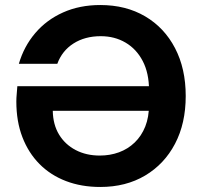

<svg xmlns="http://www.w3.org/2000/svg" viewBox="-20 -732 804 764"><path d="M379 12Q304 12 242.5 -11.5Q181 -35 137 -79.5Q93 -124 69 -186.5Q45 -249 45 -328Q45 -342 46.5 -357.5Q48 -373 49 -389H598V-291H190Q191 -236 215 -196.5Q239 -157 281 -135Q323 -113 377 -113Q418 -113 453.5 -126Q489 -139 516 -165Q543 -191 558 -228.5Q573 -266 573 -316V-373Q573 -441 548 -489Q523 -537 479.5 -562.5Q436 -588 381 -588Q318 -588 272.5 -559Q227 -530 208 -478H55Q75 -547 120 -600Q165 -653 231 -682.5Q297 -712 379 -712Q481 -712 557.5 -667Q634 -622 676.5 -540.5Q719 -459 719 -350Q719 -241 676.5 -160Q634 -79 557.5 -33.5Q481 12 379 12Z"/></svg>

Font: DM Sans 17pt
Style: Bold
Weight: 700
Version: Version 4.004;gftools[0.9.30]